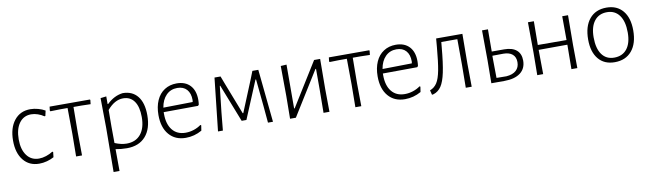

<svg xmlns="http://www.w3.org/2000/svg" viewBox="-38 -952 5507 1627"><g transform="rotate(-10 2715.5 -138.5)"><path d="M363 -428 353 -383 345 -382Q322 -398 293 -408Q264 -418 236 -418Q171 -418 133.5 -366.5Q96 -315 96 -226Q96 -139 134 -88Q172 -37 238 -37Q268 -37 300 -47.5Q332 -58 358 -75L365 -71L360 -27Q333 -12 299.5 -3Q266 6 233 6Q147 6 97 -56Q47 -118 47 -224Q47 -333 98 -397.5Q149 -462 237 -462Q269 -462 303.5 -452.5Q338 -443 363 -428Z M752 -451 748 -415 668 -417H601L599 -198L601 0H550L552 -195L550 -417H484L402 -415L398 -421L402 -455H748Z M1205 -240Q1205 -123 1148 -58.5Q1091 6 987 6Q937 6 890 -3L891 185H840L843 -195L840 -451L890 -457V-391H895Q957 -451 1031 -460Q1114 -460 1159.5 -403Q1205 -346 1205 -240ZM1156 -233Q1156 -321 1122.5 -368.5Q1089 -416 1027 -416Q954 -416 890 -340L889 -198L890 -56Q945 -33 992 -33Q1070 -33 1113 -85.5Q1156 -138 1156 -233Z M1653 -293Q1653 -273 1650 -252L1642 -243L1346 -241V-226Q1346 -137 1386.5 -87Q1427 -37 1500 -37Q1536 -37 1571 -48.5Q1606 -60 1633 -80L1640 -76L1633 -31Q1568 6 1494 6Q1403 6 1350.5 -55.5Q1298 -117 1298 -224Q1298 -296 1322 -350Q1346 -404 1391 -433Q1436 -462 1495 -462Q1570 -462 1611.5 -417.5Q1653 -373 1653 -293ZM1605 -300Q1605 -358 1576 -390.5Q1547 -423 1494 -423Q1437 -423 1399 -384.5Q1361 -346 1350 -279L1603 -283Z M1821 -455H1873L1900 -384L2004 -116H2009L2121 -389L2147 -455H2198L2244 0H2201L2188 -145L2165 -378H2160L2025 -54H1984L1857 -378H1853L1828 -156L1813 0H1771Z M2393 -195 2391 -454 2441 -457 2440 -80H2445L2678 -455H2730L2728 -199L2730 0H2679L2681 -192V-378H2676L2441 0H2391Z M3155 -451 3151 -415 3071 -417H3004L3002 -198L3004 0H2953L2955 -195L2953 -417H2887L2805 -415L2801 -421L2805 -455H3151Z M3539 -293Q3539 -273 3536 -252L3528 -243L3232 -241V-226Q3232 -137 3272.5 -87Q3313 -37 3386 -37Q3422 -37 3457 -48.5Q3492 -60 3519 -80L3526 -76L3519 -31Q3454 6 3380 6Q3289 6 3236.5 -55.5Q3184 -117 3184 -224Q3184 -296 3208 -350Q3232 -404 3277 -433Q3322 -462 3381 -462Q3456 -462 3497.5 -417.5Q3539 -373 3539 -293ZM3491 -300Q3491 -358 3462 -390.5Q3433 -423 3380 -423Q3323 -423 3285 -384.5Q3247 -346 3236 -279L3489 -283Z M3952 -198 3954 0H3903L3905 -195L3904 -418H3766L3762 -375Q3750 -238 3733.5 -160Q3717 -82 3691.5 -44.5Q3666 -7 3626 6L3611 9L3601 -31Q3639 -45 3661.5 -79.5Q3684 -114 3697.5 -184Q3711 -254 3722 -383L3728 -455H3954Z M4422 -143Q4422 -74 4373 -37Q4324 0 4234 0H4123L4125 -195L4123 -455H4174L4173 -264H4279Q4349 -264 4385.5 -233Q4422 -202 4422 -143ZM4372 -138Q4372 -182 4344.5 -205.5Q4317 -229 4266 -229L4172 -228V-198L4174 -37L4259 -36Q4314 -40 4343 -66.5Q4372 -93 4372 -138Z M4861 -198 4863 0H4812L4814 -195V-210L4567 -209V-198L4569 0H4518L4520 -195L4518 -455H4569L4567 -251L4814 -250L4813 -455H4863Z M5385 -233Q5385 -120 5332 -57Q5279 6 5185 6Q5095 6 5045 -54.5Q4995 -115 4995 -222Q4995 -335 5047.5 -398.5Q5100 -462 5194 -462Q5284 -462 5334.5 -401.5Q5385 -341 5385 -233ZM5044 -232Q5044 -136 5081.5 -84.5Q5119 -33 5187 -33Q5258 -33 5297 -82.5Q5336 -132 5336 -223Q5336 -319 5298 -371Q5260 -423 5192 -423Q5122 -423 5083 -373Q5044 -323 5044 -232Z"/></g></svg>

Font: Luna Sans Light
Style: Regular
Weight: 300
Designer: Juan Pablo del Peral
Foundry: Huerta Tipografica
Version: Version 2.001; ttfautohint (v1.5)